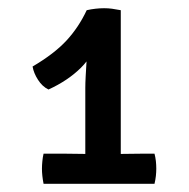

<svg xmlns="http://www.w3.org/2000/svg" viewBox="-20 -766 457 465"><path d="M272.5 -358.2H186.6V-553.2Q186.6 -564.6 187.5 -581.2Q188.5 -597.8 189.5 -616Q190.6 -634.1 190.6 -649.6L190 -741.3Q200.6 -743.7 211.5 -744.9Q222.3 -746.1 232.1 -746.1Q242 -746.1 251 -744.9Q259.9 -743.7 272.5 -741.3ZM138.5 -393.8Q147.6 -393.8 162.8 -393.5Q178 -393.2 186.6 -393.2H272.5Q280.5 -393.2 297.2 -393.5Q313.8 -393.8 322.5 -393.8H354.2Q356.4 -385.4 357.5 -376.1Q358.5 -366.7 358.5 -357.4Q358.5 -349.3 357.5 -339.7Q356.4 -330.1 354.2 -320.9H85.5Q81.6 -340.9 81.6 -357.4Q81.6 -366 82.6 -375.7Q83.5 -385.4 85.5 -393.8ZM58.9 -604.9Q111 -635.5 140.7 -667.5Q170.4 -699.5 190 -741.3L221.3 -680.4Q207.6 -633.3 176 -601.9Q144.3 -570.6 97.4 -549.2Q82.3 -556.5 72 -572.8Q61.6 -589 58.9 -604.9Z"/></svg>

Font: Signika SC
Style: Regular
Weight: 300
Designer: Anna Giedryś
Foundry: Anna Giedryś
Version: Version 2.000